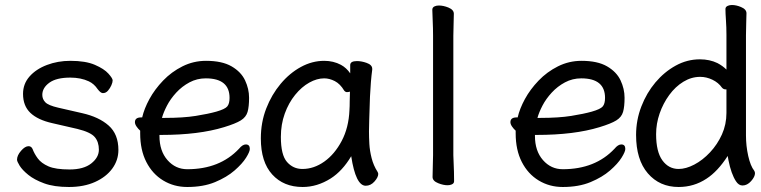

<svg xmlns="http://www.w3.org/2000/svg" viewBox="-20 -729 3040 767"><path d="M72 -354Q72 -394 98 -423.5Q124 -453 167.5 -469.5Q211 -486 261 -486Q322 -486 359 -470Q396 -454 413 -435Q430 -416 430 -408Q430 -400 425 -388.5Q420 -377 411.5 -367Q403 -357 391 -357Q382 -357 370 -373Q356 -394 335 -404Q303 -419 261 -419Q205 -419 177 -398.5Q149 -378 149 -350Q149 -333 161 -320.5Q173 -308 212 -299L308 -277Q375 -262 414 -227.5Q453 -193 453 -130Q453 -89 428.5 -55.5Q404 -22 359.5 -2Q315 18 255.5 18Q196 18 156.5 3.5Q117 -11 93 -30.5Q69 -50 58.5 -67Q48 -84 48 -91Q48 -108 64 -126.5Q80 -145 94 -145Q105 -145 110 -134Q117 -115 131 -96Q145 -77 173.5 -64.5Q202 -52 258 -52Q314 -52 344.5 -76Q375 -100 375 -131Q375 -162 358.5 -181.5Q342 -201 289 -214L189 -237Q131 -250 101.5 -278Q72 -306 72 -354Z M803 -486Q867 -486 905 -464Q943 -442 959 -408Q975 -374 975 -338.5Q975 -303 969 -282Q963 -261 942 -248Q921 -235 875 -221Q774 -190 624 -190H617V-186Q617 -126 649 -89.5Q681 -53 728 -53Q858 -53 935 -135Q949 -152 962 -152Q978 -152 978 -134Q978 -123 963 -99Q948 -75 917 -48Q886 -21 839 -1.5Q792 18 728 18Q675 18 632 -8Q589 -34 564.5 -82Q540 -130 540 -196V-207Q532 -214 525.5 -223.5Q519 -233 519 -241Q519 -260 544 -260Q545 -260 548 -260Q556 -295 577 -333.5Q598 -372 631.5 -407Q665 -442 709 -464Q753 -486 803 -486ZM627 -258H639Q712 -258 762 -266Q812 -274 844 -283Q879 -293 888 -304Q897 -315 897 -338Q897 -416 802 -416Q767 -416 737 -400Q707 -384 684 -359Q661 -334 647 -307Q633 -280 627 -258Z M1441 13Q1401 13 1383 -105Q1348 -46 1301 -16Q1247 18 1189 18Q1113 18 1067.5 -32Q1022 -82 1022 -176Q1022 -240 1043.5 -295.5Q1065 -351 1101 -394Q1137 -437 1182 -461.5Q1227 -486 1275 -486Q1312 -486 1342 -470Q1364 -458 1379 -436V-469Q1379 -485 1406 -485Q1424 -485 1444 -478Q1467 -470 1467 -454V-452V-451Q1461 -407 1458 -343Q1454 -227 1454 -204Q1454 -181 1455.5 -154Q1457 -127 1464.5 -97.5Q1472 -68 1488 -43Q1491 -38 1491 -34Q1491 -21 1476 -4Q1461 13 1441 13ZM1378 -363Q1372 -361 1366 -361Q1360 -361 1355 -367Q1339 -394 1317.5 -405Q1296 -416 1275 -416Q1246 -416 1215.5 -399Q1185 -382 1159 -350Q1133 -318 1117.5 -275Q1102 -232 1102 -182Q1102 -110 1126.5 -82Q1151 -54 1188 -54Q1234 -54 1275.5 -83.5Q1317 -113 1345 -166Q1373 -219 1376 -289V-290Q1377 -303 1377 -324Q1377 -345 1378 -363Z M1710 -109V-586Q1710 -615 1708.5 -647.5Q1707 -680 1707 -690Q1707 -700 1717 -704Q1724 -707 1733 -707Q1751 -707 1771 -699Q1793 -690 1793 -674Q1793 -666 1792 -632Q1791 -598 1791 -586V-109Q1791 -103 1792 -83Q1794 -41 1794 -5Q1794 4 1784 8Q1777 11 1768 11Q1751 11 1731 3Q1708 -6 1708 -22Q1708 -31 1709 -66.5Q1710 -102 1710 -109Z M2303 -486Q2367 -486 2405 -464Q2443 -442 2459 -408Q2475 -374 2475 -338.5Q2475 -303 2469 -282Q2463 -261 2442 -248Q2421 -235 2375 -221Q2274 -190 2124 -190H2117V-186Q2117 -126 2149 -89.5Q2181 -53 2228 -53Q2358 -53 2435 -135Q2449 -152 2462 -152Q2478 -152 2478 -134Q2478 -123 2463 -99Q2448 -75 2417 -48Q2386 -21 2339 -1.5Q2292 18 2228 18Q2175 18 2132 -8Q2089 -34 2064.5 -82Q2040 -130 2040 -196V-207Q2032 -214 2025.5 -223.5Q2019 -233 2019 -241Q2019 -260 2044 -260Q2045 -260 2048 -260Q2056 -295 2077 -333.5Q2098 -372 2131.5 -407Q2165 -442 2209 -464Q2253 -486 2303 -486ZM2127 -258H2139Q2212 -258 2262 -266Q2312 -274 2344 -283Q2379 -293 2388 -304Q2397 -315 2397 -338Q2397 -416 2302 -416Q2267 -416 2237 -400Q2207 -384 2184 -359Q2161 -334 2147 -307Q2133 -280 2127 -258Z M2882 -451V-590Q2882 -620 2880 -648.5Q2878 -677 2878 -693Q2878 -702 2888 -706Q2895 -709 2904 -709Q2921 -709 2940 -701Q2962 -692 2962 -676Q2962 -664 2961 -638.5Q2960 -613 2960 -588V-188Q2960 -146 2969 -106Q2978 -66 2993 -47Q2996 -42 2996 -37Q2996 -23 2980.5 -5.5Q2965 12 2946 12Q2931 12 2920 -5Q2901 -34 2890 -89Q2888 -98 2887 -106Q2847 -44 2802 -15Q2752 18 2691 18Q2615 18 2568 -36.5Q2521 -91 2521 -190Q2521 -249 2542 -303.5Q2563 -358 2598.5 -400Q2634 -442 2679.5 -467Q2725 -492 2776 -492Q2815 -492 2846 -477Q2867 -466 2882 -451ZM2882 -372Q2880 -372 2878 -372Q2870 -372 2864 -379Q2850 -399 2826 -410.5Q2802 -422 2777 -422Q2742 -422 2710 -402.5Q2678 -383 2653.5 -349.5Q2629 -316 2615 -275.5Q2601 -235 2601 -193Q2601 -123 2626 -88.5Q2651 -54 2691 -54Q2720 -54 2753.5 -71.5Q2787 -89 2816.5 -120.5Q2846 -152 2864 -192Q2882 -232 2882 -278Z"/></svg>

Font: Moon Stars Kai HW
Style: Bold
Weight: 700
Designer: GuiWonder
Version: Version 1.101